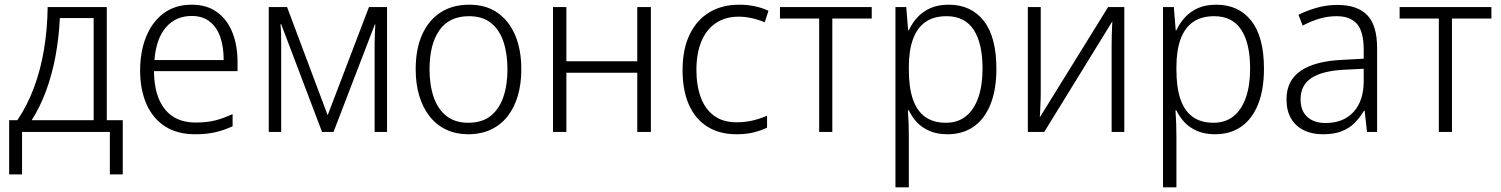

<svg xmlns="http://www.w3.org/2000/svg" viewBox="-20 -562 6393 818"><path d="M435 -532V-50H503V181H448V0H74V181H19V-50H54Q96 -112 124.5 -188Q153 -264 167.5 -351.5Q182 -439 183 -532ZM235 -485Q231 -401 216.5 -323Q202 -245 176.5 -175.5Q151 -106 115 -50H379V-485Z M797 -542Q861 -542 904.5 -510.5Q948 -479 970 -424Q992 -369 992 -298V-259H636Q637 -153 682.5 -96.5Q728 -40 813 -40Q860 -40 895 -48.5Q930 -57 971 -76V-24Q934 -7 897 1.5Q860 10 811 10Q736 10 684 -23Q632 -56 604.5 -117.5Q577 -179 577 -262Q577 -343 603 -406.5Q629 -470 678 -506Q727 -542 797 -542ZM797 -494Q729 -494 687 -445.5Q645 -397 638 -306H933Q933 -362 918.5 -404Q904 -446 873.5 -470Q843 -494 797 -494Z M1629 -532V0H1576V-374Q1576 -395 1577 -415.5Q1578 -436 1579 -458H1577L1401 0H1352L1178 -459H1175Q1177 -437 1177.5 -416Q1178 -395 1178 -371V0H1125V-532H1203L1376 -71L1552 -532Z M2201 -267Q2201 -204 2186 -153.5Q2171 -103 2142.5 -66.5Q2114 -30 2071.5 -10Q2029 10 1974 10Q1923 10 1881.5 -9.5Q1840 -29 1811 -65.5Q1782 -102 1766.5 -153Q1751 -204 1751 -267Q1751 -353 1778.5 -414.5Q1806 -476 1857 -509Q1908 -542 1979 -542Q2051 -542 2100 -507.5Q2149 -473 2175 -411.5Q2201 -350 2201 -267ZM1810 -267Q1810 -199 1828 -147.5Q1846 -96 1882.5 -67.5Q1919 -39 1975 -39Q2033 -39 2069.5 -67.5Q2106 -96 2124 -147.5Q2142 -199 2142 -267Q2142 -333 2125 -384Q2108 -435 2072 -464Q2036 -493 1978 -493Q1894 -493 1852 -433Q1810 -373 1810 -267Z M2393 -532V-301H2695V-532H2753V0H2695V-252H2393V0H2336V-532Z M3118 10Q3045 10 2993.5 -22.5Q2942 -55 2915 -116Q2888 -177 2888 -263Q2888 -353 2918.5 -415.5Q2949 -478 3003 -510Q3057 -542 3129 -542Q3165 -542 3197.5 -535Q3230 -528 3254 -516L3238 -467Q3213 -478 3183.5 -484.5Q3154 -491 3128 -491Q3070 -491 3029.5 -463.5Q2989 -436 2968 -385Q2947 -334 2947 -264Q2947 -198 2965.5 -147.5Q2984 -97 3022 -69Q3060 -41 3118 -41Q3156 -41 3188.5 -49Q3221 -57 3248 -69V-18Q3223 -6 3191 2Q3159 10 3118 10Z M3694 -483H3526V0H3470V-483H3303V-532H3694Z M4022 -542Q4117 -542 4171 -473.5Q4225 -405 4225 -269Q4225 -179 4199.5 -116.5Q4174 -54 4127.5 -22Q4081 10 4017 10Q3973 10 3940.5 -4Q3908 -18 3886.5 -41Q3865 -64 3852 -92H3848Q3850 -67 3851 -37.5Q3852 -8 3852 17V236H3795V-532H3841L3849 -433H3852Q3865 -462 3887.5 -487Q3910 -512 3943 -527Q3976 -542 4022 -542ZM4013 -493Q3958 -493 3922.5 -468Q3887 -443 3869.5 -394.5Q3852 -346 3852 -276V-266Q3852 -190 3869 -140Q3886 -90 3921 -64.5Q3956 -39 4010 -39Q4061 -39 4095.5 -67Q4130 -95 4148 -146.5Q4166 -198 4166 -270Q4166 -378 4128 -435.5Q4090 -493 4013 -493Z M4414 -162Q4414 -151 4413.5 -138Q4413 -125 4412.5 -112Q4412 -99 4411.5 -86Q4411 -73 4410 -62L4701 -532H4770V0H4716V-371Q4716 -386 4716.5 -404Q4717 -422 4717.5 -440Q4718 -458 4719 -471L4429 0H4359V-532H4414Z M5162 -542Q5257 -542 5311 -473.5Q5365 -405 5365 -269Q5365 -179 5339.5 -116.5Q5314 -54 5267.5 -22Q5221 10 5157 10Q5113 10 5080.5 -4Q5048 -18 5026.5 -41Q5005 -64 4992 -92H4988Q4990 -67 4991 -37.5Q4992 -8 4992 17V236H4935V-532H4981L4989 -433H4992Q5005 -462 5027.5 -487Q5050 -512 5083 -527Q5116 -542 5162 -542ZM5153 -493Q5098 -493 5062.5 -468Q5027 -443 5009.5 -394.5Q4992 -346 4992 -276V-266Q4992 -190 5009 -140Q5026 -90 5061 -64.5Q5096 -39 5150 -39Q5201 -39 5235.5 -67Q5270 -95 5288 -146.5Q5306 -198 5306 -270Q5306 -378 5268 -435.5Q5230 -493 5153 -493Z M5678 -541Q5763 -541 5805 -497.5Q5847 -454 5847 -358V0H5804L5794 -90H5791Q5773 -60 5750.5 -37.5Q5728 -15 5695.5 -2.5Q5663 10 5616 10Q5569 10 5534 -7.5Q5499 -25 5480 -58Q5461 -91 5461 -139Q5461 -219 5522 -260.5Q5583 -302 5700 -307L5790 -312V-349Q5790 -428 5761 -460.5Q5732 -493 5675 -493Q5637 -493 5601.5 -482.5Q5566 -472 5530 -453L5512 -499Q5548 -517 5590 -529Q5632 -541 5678 -541ZM5707 -265Q5613 -260 5567 -229.5Q5521 -199 5521 -139Q5521 -90 5549.5 -64Q5578 -38 5627 -38Q5704 -38 5747 -85.5Q5790 -133 5790 -217V-269Z M6334 -483H6166V0H6110V-483H5943V-532H6334Z"/></svg>

Font: Noto Sans Display Light
Style: Regular
Weight: 300
Designer: Monotype Design Team
Foundry: Monotype Imaging Inc.
Version: Version 2.003